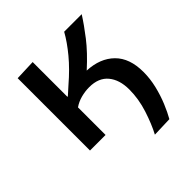

<svg xmlns="http://www.w3.org/2000/svg" viewBox="-182 -633 933 933"><g transform="rotate(-45 285.0 -166.0)"><path d="M354.5 168.5Q379.5 121.5 400.8 55.8Q422 -10 422 -74.5Q422 -141.5 389.2 -181Q356.5 -220.5 292 -220.5Q263.5 -220.5 235.2 -213Q207 -205.5 184 -189.5V0H77V-497L184 -501V-261.5Q186 -262.5 188.5 -263.5L228 -299Q287 -349.5 329 -400.2Q371 -451 396.5 -497H517Q488.5 -452 447.5 -399Q406.5 -346 340.5 -286Q428.5 -282 479.8 -231.5Q531 -181 531 -86Q531 -40 519.8 6.8Q508.5 53.5 491.5 94.5Q474.5 135.5 457.5 165Z"/></g></svg>

Font: Heraclito Medium
Style: Regular
Weight: 500
Designer: Kostas Bartsokas (font) & Cristiano Sobral (main changes)
Foundry: Kostas Bartsokas (font) & Cristiano Sobral (main changes)
Version: Version 1.00;July 8, 2020;FontCreator 13.0.0.2655 64-bit